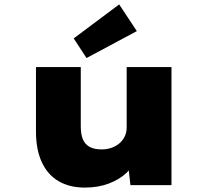

<svg xmlns="http://www.w3.org/2000/svg" viewBox="-20 -839 951 870"><path d="M364 11Q295 11 245.5 -18Q196 -47 169.5 -104Q143 -161 143 -243V-535H346V-267Q346 -231 355.5 -208Q365 -185 386 -173.5Q407 -162 441 -162Q464 -162 484.5 -169Q505 -176 520.5 -189Q536 -202 545 -220.5Q554 -239 554 -262V-535H757V0H571L559 -108L597 -120Q585 -86 553.5 -56Q522 -26 473.5 -7.5Q425 11 364 11ZM372 -576 314 -665 520 -819 600 -698Z"/></svg>

Font: Lexend Mega Black
Style: Regular
Weight: 900
Version: Version 1.007